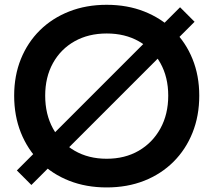

<svg xmlns="http://www.w3.org/2000/svg" viewBox="-20 -788 912 820"><path d="M749 -757 811 -695 114 2 52 -60ZM435.5 12.5Q348 12.5 275.5 -16Q203 -44.5 150.5 -97Q98 -149.5 69.2 -221.2Q40.5 -293 40.5 -379.5Q40.5 -465 69.2 -536Q98 -607 150.5 -658.8Q203 -710.5 275.5 -739Q348 -767.5 435.5 -767.5Q523.5 -767.5 595.8 -739Q668 -710.5 720.8 -658.8Q773.5 -607 802.2 -536Q831 -465 831 -379.5Q831 -293 802.2 -221.2Q773.5 -149.5 720.8 -97Q668 -44.5 595.8 -16Q523.5 12.5 435.5 12.5ZM435.5 -110Q513.5 -110 572.5 -144.2Q631.5 -178.5 665 -239.2Q698.5 -300 698.5 -379.5Q698.5 -458.5 665 -518.5Q631.5 -578.5 572.5 -611.8Q513.5 -645 436 -645Q358 -645 298.8 -611.8Q239.5 -578.5 206.2 -518.5Q173 -458.5 173 -379.5Q173 -300 206.2 -239.2Q239.5 -178.5 298.8 -144.2Q358 -110 435.5 -110Z"/></svg>

Font: Hepta Slab ExtraLight SemiBold
Style: Regular
Weight: 600
Version: Version 1.102